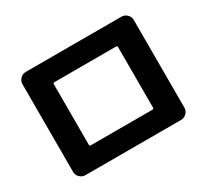

<svg xmlns="http://www.w3.org/2000/svg" viewBox="-147 -960 1294 1201"><g transform="rotate(-30 500.0 -360.0)"><path d="M268 -579V-141Q268 -132 277 -132H723Q732 -132 732 -141V-579Q732 -588 723 -588H277Q268 -588 268 -579ZM155 13Q132 13 115 -3.5Q98 -20 98 -43V-677Q98 -700 115 -716.5Q132 -733 155 -733H845Q868 -733 885 -716.5Q902 -700 902 -677V-43Q902 -20 885 -3.5Q868 13 845 13H268Z"/></g></svg>

Font: Rounded Mplus 1c ExtraBold
Style: Regular
Weight: 800
Version: Version 1.059.20150529